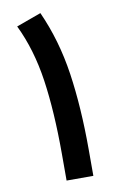

<svg xmlns="http://www.w3.org/2000/svg" viewBox="-78 -705 456 749"><g transform="rotate(-10 149.5 -330.5)"><path d="M230 0H124V-105.5Q124 -273.4 105.7 -399.2Q87.4 -524.9 38.6 -625.5L136.7 -661.1Q189.9 -543.5 210 -407.5Q230 -271.5 230 -104Z"/></g></svg>

Font: Vazirmatn RD UI FD Medium
Style: Regular
Weight: 500
Designer: Saber Rastikerdar
Foundry: Saber Rastikerdar
Version: Version 33.003